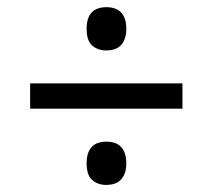

<svg xmlns="http://www.w3.org/2000/svg" viewBox="-20 -628 599 541"><path d="M224.1 -546.9Q224.1 -564 228.3 -575.7Q232.4 -587.4 240 -594.5Q247.6 -601.6 257.8 -604.7Q268.1 -607.9 279.8 -607.9Q291.5 -607.9 301.8 -604.7Q312 -601.6 319.6 -594.5Q327.1 -587.4 331.5 -575.7Q335.9 -564 335.9 -546.9Q335.9 -530.3 331.5 -518.6Q327.1 -506.8 319.6 -499.5Q312 -492.2 301.8 -489Q291.5 -485.8 279.8 -485.8Q255.9 -485.8 240 -499.5Q224.1 -513.2 224.1 -546.9ZM224.1 -168Q224.1 -185.1 228.3 -196.8Q232.4 -208.5 240 -215.6Q247.6 -222.7 257.8 -225.8Q268.1 -229 279.8 -229Q291.5 -229 301.8 -225.8Q312 -222.7 319.6 -215.6Q327.1 -208.5 331.5 -196.8Q335.9 -185.1 335.9 -168Q335.9 -151.4 331.5 -139.6Q327.1 -127.9 319.6 -120.6Q312 -113.3 301.8 -110.1Q291.5 -106.9 279.8 -106.9Q255.9 -106.9 240 -120.6Q224.1 -134.3 224.1 -168ZM494.1 -321.8H64.9V-393.1H494.1Z"/></svg>

Font: Droids
Style: b
Weight: 700
Foundry: Ascender Corporation
Version: Version 1.00 build 113